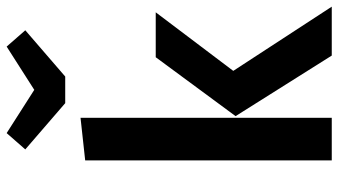

<svg xmlns="http://www.w3.org/2000/svg" viewBox="-240 -777 1017 577"><g transform="rotate(-90 268.5 -488.5)"><path d="M417 -977 466 -921 327 -801H247L108 -921L157 -977L287 -894ZM203 -755V0H75V-741ZM520 -529 344 -296 537 0H390L208 -289L385 -529Z"/></g></svg>

Font: FiraGO Medium
Style: Regular
Weight: 500
Designer: bBox Type
Foundry: bBox Type GmbH
Version: Version 1.001;PS 001.001;hotconv 1.0.88;makeotf.lib2.5.64775